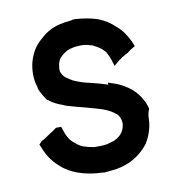

<svg xmlns="http://www.w3.org/2000/svg" viewBox="-65 -567 588 635"><g transform="rotate(-10 229.5 -249.5)"><path d="M229.5 -418.9Q205.1 -418.9 184.6 -410.2Q165 -398.4 157.2 -387.7Q153.3 -380.9 150.4 -372.1Q148.4 -359.4 148.4 -356.4V-352.5V-349.6Q148.4 -344.7 150.4 -341.8Q156.2 -328.1 167 -321.3Q176.8 -315.4 185.5 -309.6Q210.9 -297.9 239.3 -292Q268.6 -285.2 298.8 -275.4V-282.2Q323.2 -274.4 332 -270.5Q354.5 -260.7 374.5 -244.1Q394.5 -227.5 407.2 -202.1L408.2 -201.2L413.1 -189.5V-188.5L414.1 -186.5L418 -173.8Q411.1 -157.2 411.1 -143.1Q411.1 -128.9 408.2 -115.2Q402.3 -86.9 386.7 -61.5Q374 -44.9 358.4 -32.2Q342.8 -19.5 323.2 -9.8Q291 3.9 262.7 5.9Q237.3 8.8 233.4 8.8L232.4 7.8Q206.1 6.8 189.5 3.9Q145.5 -3.9 117.2 -21.5Q100.6 -31.2 88.9 -43Q59.6 -69.3 44.9 -108.4L40 -120.1L48.8 -128.9Q51.8 -131.8 57.6 -133.8L79.1 -148.4Q84 -151.4 92.8 -157.2Q96.7 -160.2 103.5 -165H108.4H109.4H121.1L126 -150.4Q134.8 -123 149.4 -110.4Q156.2 -104.5 165 -97.7Q171.9 -92.8 180.7 -88.9Q202.1 -82 217.8 -80.1H221.7H225.6H230.5H233.4Q247.1 -80.1 259.8 -82Q271.5 -85 284.2 -88.9Q303.7 -97.7 312.5 -110.4Q321.3 -122.1 323.2 -139.6Q323.2 -139.6 323.2 -140.6Q323.2 -156.2 315.4 -168Q310.5 -174.8 303.7 -178.7Q284.2 -194.3 247.1 -204.1Q228.5 -209 209 -214.8Q180.7 -221.7 171.9 -224.6Q163.1 -227.5 154.3 -229.5Q144.5 -232.4 136.7 -236.3Q112.3 -245.1 98.6 -255.9Q95.7 -258.8 92.8 -260.7H90.8Q81.1 -273.4 78.1 -280.3Q71.3 -292 68.8 -297.9Q66.4 -303.7 66.4 -309.6Q59.6 -326.2 59.6 -353.5Q59.6 -398.4 84 -436.5Q94.7 -452.1 110.4 -464.8Q137.7 -491.2 175.8 -500Q193.4 -503.9 213.9 -505.9H214.8Q215.8 -506.8 221.7 -507.8H223.6H229.5H230.5Q272.5 -504.9 303.7 -494.1Q335.9 -481.4 358.4 -459Q373 -447.3 382.8 -432.6Q392.6 -418.9 400.4 -402.3L407.2 -385.7L392.6 -377H391.6V-376L389.6 -375L381.8 -369.1L380.9 -368.2Q376 -366.2 373 -364.3Q365.2 -359.4 359.4 -356.4Q356.4 -353.5 354 -352.1Q351.6 -350.6 349.6 -349.6L330.1 -333Q321.3 -361.3 319.3 -365.2Q314.5 -375 310.5 -382.8Q303.7 -389.6 297.9 -395.5Q286.1 -404.3 270.5 -412.1Q252 -418 239.3 -418.9Z"/></g></svg>

Font: LeFont
Style: Default
Weight: 400
Designer: Leryon MEDIA
Version: Version 1.0